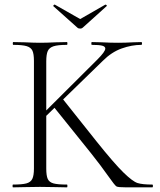

<svg xmlns="http://www.w3.org/2000/svg" viewBox="-20 -806 689 826"><path d="M37 -613Q35 -613 35 -619Q35 -625 37 -625L86 -624Q128 -622 152 -622Q179 -622 221 -624L268 -625Q270 -625 270 -619Q270 -613 268 -613Q229 -613 210.5 -607Q192 -601 185.5 -586.5Q179 -572 179 -542V-81Q179 -50 185.5 -36Q192 -22 210 -17Q228 -12 268 -12Q270 -12 270 -6Q270 0 268 0Q238 0 220 -1L152 -2L86 -1Q68 0 36 0Q34 0 34 -6Q34 -12 36 -12Q75 -12 93.5 -17Q112 -22 119 -36.5Q126 -51 126 -81V-544Q126 -574 119.5 -588Q113 -602 94.5 -607.5Q76 -613 37 -613ZM209 -349 251 -379 395 -198Q471 -103 511 -64Q551 -25 572 -18.5Q593 -12 635 -12Q638 -12 638 -6Q638 0 635 0H523Q488 0 481 -4Q474 -8 444.5 -50Q415 -92 373 -145ZM433 -597Q433 -606 419.5 -609.5Q406 -613 375 -613Q373 -613 373 -619Q373 -625 375 -625L417 -624Q455 -622 488 -622Q519 -622 553 -624L588 -625Q591 -625 591 -619Q591 -613 588 -613Q547 -613 503.5 -597.5Q460 -582 422 -544L166 -295L142 -294L399 -550Q433 -584 433 -597ZM209 -780Q209 -782 211.5 -784.5Q214 -787 216 -786L325 -724L433 -786H434Q437 -786 439 -783Q441 -780 438 -779L336 -687Q332 -683 325 -683Q317 -683 313 -687L210 -779Q210 -779 209.5 -779.5Q209 -780 209 -780Z"/></svg>

Font: Cormorant SC Light
Style: Regular
Weight: 300
Designer: Christian Thalmann (Catharsis Fonts)
Foundry: Catharsis Fonts
Version: Version 4.000